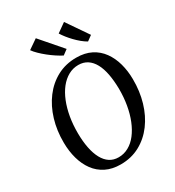

<svg xmlns="http://www.w3.org/2000/svg" viewBox="-233 -1133 1162 1276"><g transform="rotate(-30 348.0 -494.5)"><path d="M314 10Q249 10 200.8 -14.2Q152.5 -38.5 121 -81.5Q89.5 -124.5 73.5 -181.5Q57.5 -238.5 57 -304Q56 -397 80.5 -478.2Q105 -559.5 151.5 -621.2Q198 -683 263.5 -718Q329 -753 410.5 -753Q476 -753 524 -728.5Q572 -704 603.2 -660.8Q634.5 -617.5 650 -561.2Q665.5 -505 666 -441.5Q667 -348.5 643 -267Q619 -185.5 572.8 -123.2Q526.5 -61 461 -25.5Q395.5 10 314 10ZM325.5 -38Q366.5 -38 402.2 -57.8Q438 -77.5 466 -113.8Q494 -150 514 -199.5Q534 -249 544.2 -308.2Q554.5 -367.5 554 -433Q553 -495 543.5 -545Q534 -595 514.8 -630.5Q495.5 -666 466.5 -685Q437.5 -704 398 -704Q357 -704 321.2 -684.2Q285.5 -664.5 257.2 -628.8Q229 -593 209.2 -544Q189.5 -495 179.2 -436Q169 -377 169.5 -311.5Q170 -249 180 -198.5Q190 -148 209.5 -112Q229 -76 257.8 -57Q286.5 -38 325.5 -38ZM572 -835 533 -806.5Q512 -818.5 491.8 -835.2Q471.5 -852 452.8 -871.5Q434 -891 418 -911.2Q402 -931.5 390.5 -950L459.5 -999ZM385 -835 346.5 -806.5Q325 -817.5 299.5 -834.2Q274 -851 249.2 -870.8Q224.5 -890.5 203.8 -910.8Q183 -931 170.5 -949L243 -999Z"/></g></svg>

Font: Merriweather 36pt
Style: Italic
Weight: 400
Italic angle: -7.8°
Version: Version 2.101